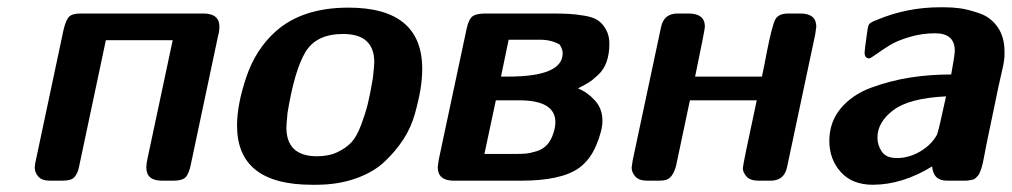

<svg xmlns="http://www.w3.org/2000/svg" viewBox="-20 -495 2772 526"><path d="M75.2 -36.1Q75.2 -43.9 79.1 -60.1L153.8 -412.1Q159.7 -438 168.2 -448Q176.8 -458 200.2 -458H537.1Q581.1 -458 581.1 -421.9Q581.1 -409.7 578.1 -399.9L502.9 -44.9Q498 -20 489 -10Q480 0 455.1 0H423.8Q380.9 0 380.9 -36.1Q380.9 -47.4 383.8 -59.1L453.1 -384.8H270L198.2 -45.9Q195.3 -31.7 193.6 -26.9Q191.9 -22 187 -13.9Q182.1 -5.9 173.1 -2.9Q164.1 0 149.9 0H116.2Q95.2 0 85.2 -11Q75.2 -22 75.2 -36.1Z M629.4 -150.9Q629.4 -209 655 -284.4Q680.7 -359.9 734.4 -408.2Q807.6 -474.1 934.6 -474.1Q1136.7 -474.1 1136.7 -306.2Q1136.7 -280.3 1132.1 -251.2Q1127.4 -222.2 1116.9 -184.1Q1106.4 -146 1085 -113Q1063.5 -80.1 1033 -51.5Q1002.4 -22.9 954.1 -5.9Q905.8 11.2 845.7 11.2H834.5Q629.4 11.2 629.4 -150.9ZM764.6 -146Q764.6 -66.9 848.6 -66.9Q880.9 -66.9 904.8 -78.4Q928.7 -89.8 943.1 -105.5Q957.5 -121.1 969.5 -153.1Q981.4 -185.1 987.5 -210Q993.7 -234.9 1001.5 -280.8Q1005.4 -316.9 1005.4 -324.2Q1005.4 -402.3 919.4 -401.9Q846.2 -401.9 816.4 -351.8Q786.6 -301.8 767.6 -185.1Q764.6 -151.9 764.6 -146Z M1179.2 -37.1Q1179.2 -37.1 1182.1 -58.1L1258.3 -416Q1264.2 -442.9 1274.7 -450.4Q1285.2 -458 1310.5 -458H1489.3Q1520 -458 1538.1 -457Q1556.2 -456.1 1580.3 -452.1Q1604.5 -448.2 1617.4 -439.7Q1630.4 -431.2 1639.9 -414.6Q1649.4 -397.9 1649.4 -375Q1649.4 -347.2 1641.8 -325.7Q1634.3 -304.2 1618.4 -289.6Q1602.5 -274.9 1593 -269Q1583.5 -263.2 1563.5 -252.9Q1590.3 -241.7 1610.4 -219.2Q1630.4 -196.8 1630.4 -164.1Q1630.4 -137.2 1613.3 -96.7Q1596.2 -56.2 1565.4 -34.2Q1516.6 0 1407.2 0H1221.2Q1179.2 -1 1179.2 -37.1ZM1307.1 -73.2H1386.2Q1407.2 -73.2 1419.7 -74.2Q1432.1 -75.2 1449.7 -80.6Q1467.3 -85.9 1478.8 -98.4Q1490.2 -110.8 1496.6 -131.8Q1501.5 -147 1501.5 -160.2Q1501.5 -220.2 1402.3 -220.2H1338.4ZM1352.5 -285.2H1372.6Q1521.5 -285.2 1521.5 -349.1Q1521.5 -360.4 1513.2 -373Q1490.2 -386.2 1459.5 -386.2H1373.5Z M1710.4 -36.1Q1710.4 -38.1 1713.4 -56.2L1791 -420.9Q1798.8 -458 1836.4 -458Q1836.4 -458 1866.2 -458Q1911.1 -458 1911.1 -421.9Q1911.1 -414.1 1884.3 -285.2H2067.4Q2073.2 -312 2081.1 -354Q2095.2 -424.8 2103.8 -441.4Q2112.3 -458 2140.1 -458H2172.4Q2216.3 -458 2216.3 -421.9L2213.4 -400.9L2136.2 -37.1Q2128.4 0 2091.3 0H2058.1Q2035.2 0 2025.1 -11.5Q2015.1 -22.9 2015.1 -34.2Q2015.1 -43.9 2053.2 -220.2H1870.1Q1833 -44.4 1832 -40Q1822.3 -5.9 1803.2 -2Q1797.4 0 1785.2 0H1753.4Q1730.5 0 1720.5 -11.5Q1710.4 -22.9 1710.4 -36.1Z M2252 -108.9Q2252 -160.6 2283.4 -198.2Q2314.9 -235.8 2366.9 -254.9Q2418.9 -273.9 2472.9 -282.5Q2526.9 -291 2585.9 -291Q2595.7 -344.2 2595.7 -356Q2595.7 -403.8 2542 -403.8Q2504.9 -403.8 2470.5 -393.3Q2436 -382.8 2417 -370.8Q2397.9 -358.9 2381.8 -347.4Q2365.7 -335.9 2361.8 -335Q2348.6 -335 2348.6 -351.1Q2348.6 -357.9 2356 -409.2Q2357.9 -425.3 2361.8 -429.7Q2365.7 -434.1 2380.9 -439.9Q2463.9 -475.1 2555.7 -475.1H2565.9Q2588.9 -475.1 2610.4 -472.2Q2631.8 -469.2 2662.8 -458.7Q2693.8 -448.2 2712.9 -421.1Q2731.9 -394 2731.9 -354Q2731.9 -342.8 2731.9 -341.8Q2731.9 -340.8 2731 -332Q2730 -323.2 2729 -318.6Q2728 -314 2723.9 -295.4Q2719.7 -276.9 2715.3 -257.3Q2710.9 -237.8 2702.9 -197.5Q2694.8 -157.2 2684.6 -109.9Q2682.6 -100.1 2679.7 -85.4Q2676.8 -70.8 2675.8 -64.5Q2674.8 -58.1 2672.4 -48.1Q2669.9 -38.1 2668.5 -33.4Q2667 -28.8 2664.3 -22.5Q2661.6 -16.1 2659.2 -13.7Q2656.7 -11.2 2653.3 -7.6Q2649.9 -3.9 2645.3 -2.9Q2640.6 -2 2635.3 -1Q2629.9 0 2622.6 0H2574.7Q2536.6 0 2533.7 -39.1Q2452.6 10.7 2371.6 11.2Q2314.5 11.2 2283.2 -23.9Q2252 -59.1 2252 -108.9ZM2383.8 -118.2Q2383.8 -97.2 2395.8 -79.6Q2407.7 -62 2437 -62Q2470.2 -62 2501 -80.1Q2531.7 -98.1 2546.9 -126Q2550.8 -133.8 2571.8 -231Q2470.7 -226.1 2427.2 -193.1Q2383.8 -160.2 2383.8 -118.2Z"/></svg>

Font: CMU Sans Serif
Style: BoldOblique
Weight: 700
Italic angle: -12°
Version: Version 0.7.0